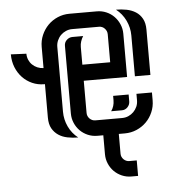

<svg xmlns="http://www.w3.org/2000/svg" viewBox="-47 -484 624 681"><g transform="rotate(-5 265.5 -143.0)"><path d="M254.9 -255.9H354V-355.5Q354 -367.2 345.7 -376Q337.4 -384.8 325.2 -384.8H229.5Q217.8 -384.8 207.3 -380.1Q196.8 -375.5 189 -367.7Q181.2 -359.9 176.5 -349.1Q171.9 -338.4 171.9 -326.7V-95.7Q171.9 -67.9 183.8 -42.5Q195.8 -17.1 217.8 0Q198.2 0 179.9 -3.7Q161.6 -7.3 147.7 -16.6Q133.8 -25.9 125.2 -41Q116.7 -56.2 116.7 -79.6V-198.7H113.8Q91.3 -198.7 71.5 -207.5Q51.8 -216.3 37.1 -231.7Q22.5 -247.1 13.9 -268.3Q5.4 -289.6 5.4 -314.5L60.5 -312Q60.5 -300.3 64.9 -290Q69.3 -279.8 76.9 -272.5Q84.5 -265.1 94.7 -260.7Q105 -256.3 116.7 -255.9V-331.1Q116.7 -353.5 125.2 -373.3Q133.8 -393.1 148.4 -408Q163.1 -422.9 182.9 -431.4Q202.6 -439.9 225.1 -439.9H322.8Q340.3 -439.9 356.2 -433.1Q372.1 -426.3 383.8 -414.3Q395.5 -402.3 402.3 -386.5Q409.2 -370.6 409.2 -353V-198.7H254.9V-84Q254.9 -72.3 263.4 -63.7Q272 -55.2 283.7 -55.2H378.9Q391.1 -55.2 401.6 -59.8Q412.1 -64.5 419.9 -72.3Q427.7 -80.1 432.4 -90.6Q437 -101.1 437 -113.3V-136.2H492.2V-108.4Q492.2 -85.9 483.6 -66.2Q475.1 -46.4 460.4 -31.7Q445.8 -17.1 426 -8.5Q406.2 0 383.8 0H362.3V70.3Q362.3 82 370.8 90.6Q379.4 99.1 391.1 99.1H417.5V154.3H394Q376 154.3 360.1 147.5Q344.2 140.6 332.5 128.9Q320.8 117.2 314 101.3Q307.1 85.4 307.1 67.4V0H286.1Q268.1 0 252.2 -6.8Q236.3 -13.7 224.6 -25.4Q212.9 -37.1 206.1 -53Q199.2 -68.8 199.2 -86.9V-328.1Q199.2 -340.3 208 -348.6Q216.8 -356.9 228.5 -356.9H266.6Q261.2 -348.6 258.1 -338.9Q254.9 -329.1 254.9 -319.3ZM492.2 -198.7H437V-344.2Q437 -372.1 424.8 -397.5Q412.6 -422.9 390.6 -439.9Q410.2 -439.9 428.5 -436.3Q446.8 -432.6 460.9 -423.6Q475.1 -414.6 483.6 -399.2Q492.2 -383.8 492.2 -360.4ZM354 -136.2H409.2V-111.8Q409.2 -100.1 400.9 -91.3Q392.6 -82.5 380.4 -82.5H342.3Q354 -99.1 354 -120.6Z"/></g></svg>

Font: Isar CAT
Style: Regular
Weight: 400
Designer: Digitized by Peter Wiegel
Foundry: CAT-Fonts, Peter Wiegel
Version: Version 1.000; ttfautohint (v1.3)